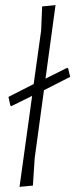

<svg xmlns="http://www.w3.org/2000/svg" viewBox="-20 -723 293 747"><path d="M241 -459 245 -457 253 -424 151 -372 115 -108 108 -1 56 4 105 -350 24 -310 20 -313 13 -346 111 -396 140 -604 144 -698 196 -703 157 -417Z"/></svg>

Font: Alegreya Sans Light
Style: Italic
Weight: 300
Italic angle: -7°
Designer: Juan Pablo del Peral
Foundry: Huerta Tipografica
Version: Version 2.007